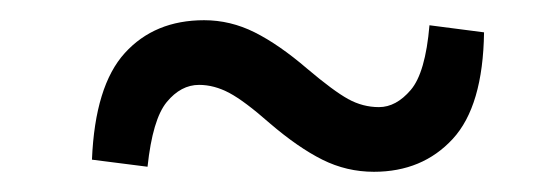

<svg xmlns="http://www.w3.org/2000/svg" viewBox="-20 -412 534 190"><path d="M284 -344Q310 -322 324.5 -314Q339 -306 355 -306Q372 -306 386.5 -323Q401 -340 405 -387L459 -380Q458 -307 428 -274.5Q398 -242 350 -242Q323 -242 299 -254Q275 -266 247 -290Q222 -312 207 -320Q192 -328 177 -328Q159 -328 145 -311Q131 -294 126 -247L71 -254Q74 -327 103.5 -359.5Q133 -392 182 -392Q208 -392 232 -380Q256 -368 284 -344Z"/></svg>

Font: Lisu Bosa ExtraBold
Style: Italic
Weight: 800
Italic angle: -19°
Designer: David Morse, Annie Olsen, Victor Gaultney, Frank Grießhammer (Latin)
Foundry: SIL International
Version: Version 2.000